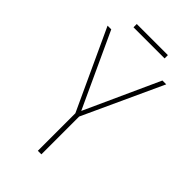

<svg xmlns="http://www.w3.org/2000/svg" viewBox="-247 -911 995 995"><g transform="rotate(45 250.0 -413.5)"><path d="M364 -803V-827H136V-803ZM264 0V-277L465 -714H437L251 -305L62 -714H35L238 -275V0Z"/></g></svg>

Font: Noto Sans Mono UI Condensed Thin
Style: Regular
Weight: 250
Width: 3
Designer: Monotype Design team
Foundry: Monotype Imaging Inc.
Version: 1.000